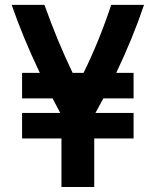

<svg xmlns="http://www.w3.org/2000/svg" viewBox="-20 -752 626 772"><path d="M227.1 0V-195.3H68.8V-297.9H222.2L191.4 -356.4H68.8V-459H140.1Q72.8 -600.1 26.9 -732.4H158.7Q210.9 -586.4 272 -459H315.9Q378.4 -585.4 427.2 -732.4H559.1Q514.6 -600.1 447.3 -459H517.1V-356.4H395.5L363.8 -297.9H517.1V-195.3H358.9V0Z"/></svg>

Font: Consola Mono
Style: Bold
Weight: 700
Monospace: yes
Designer: Wojciech Kalinowski "wmk69" (wmk69@o2.pl)
Foundry: Wojciech Kalinowski "wmk69" (wmk69@o2.pl)
Version: Version 2.1.0